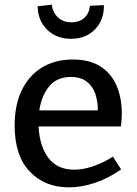

<svg xmlns="http://www.w3.org/2000/svg" viewBox="-20 -796 589 826"><path d="M276 10Q173 10 108 -58Q43 -126 43 -256Q43 -344 73.5 -407.5Q104 -471 160.5 -505.5Q217 -540 293 -540Q366 -540 412.5 -510Q459 -480 481.5 -427.5Q504 -375 504 -308Q504 -295 503 -282Q502 -269 500 -252H146Q150 -168 188 -117Q226 -66 300 -66Q336 -66 378.5 -80Q421 -94 466 -122L501 -67Q445 -28 387.5 -9Q330 10 276 10ZM285 -465Q226 -465 192.5 -425.5Q159 -386 149 -321H401Q401 -360 390 -392.5Q379 -425 353 -445Q327 -465 285 -465ZM285 -629Q223 -629 183 -668Q143 -707 142 -769L203 -776Q207 -741 230 -720.5Q253 -700 288 -700Q322 -700 343 -719.5Q364 -739 367 -771L427 -774Q428 -710 388.5 -669.5Q349 -629 285 -629Z"/></svg>

Font: Bitter Medium
Style: Regular
Weight: 500
Designer: Sol Matas, and Bitter project Authors
Foundry: Sol Matas
Version: Version 2.001